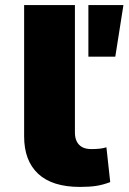

<svg xmlns="http://www.w3.org/2000/svg" viewBox="-20 -725 506 756"><path d="M295 11Q186 11 130.5 -40.5Q75 -92 75 -188V-705H275V-203Q275 -182 282.5 -167.5Q290 -153 304 -145.5Q318 -138 340 -138Q357 -138 371.5 -139.5Q386 -141 399 -145L414 -8Q385 3 358.5 7Q332 11 295 11ZM328 -502V-705H466L434 -502Z"/></svg>

Font: Nunito Sans 7pt SemiExpanded Black
Style: Regular
Weight: 900
Width: 6
Designer: Vernon Adams
Foundry: Vernon Adams
Version: Version 3.101;gftools[0.9.27]